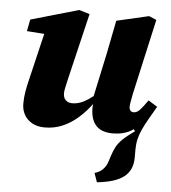

<svg xmlns="http://www.w3.org/2000/svg" viewBox="-53 -562 754 848"><g transform="rotate(5 324.0 -138.5)"><path d="M408 237 394 197Q416 191 430 177Q444 163 451 142L459 117Q467 92 476.5 74.5Q486 57 504 39.5Q522 22 556 -2L537 -29L615 -114L644 -118Q625 -85 610 -59Q595 -33 585 -11Q575 11 570 32.5Q565 54 565 78V114Q565 170 527 199.5Q489 229 408 237ZM157 16Q124 16 101 3Q78 -10 66 -31.5Q54 -53 54 -80Q54 -108 58.5 -134Q63 -160 69 -184L126 -424L165 -392L42 -401L52 -453L264 -514L311 -500L241 -206Q238 -193 235.5 -181.5Q233 -170 231 -160.5Q229 -151 229 -141Q229 -122 240 -111.5Q251 -101 268 -101Q286 -101 303.5 -107Q321 -113 341 -126.5Q361 -140 384 -160L394 -112H366Q337 -72 304.5 -43.5Q272 -15 235.5 0.5Q199 16 157 16ZM458 16Q409 16 384.5 -10.5Q360 -37 360 -88Q360 -97 361.5 -105.5Q363 -114 364 -124H357L402 -334Q409 -372 416.5 -407.5Q424 -443 431 -481L574 -514L607 -500L532 -165Q529 -148 526 -133Q523 -118 523 -108Q523 -97 528 -91Q533 -85 543 -85Q557 -85 570 -99Q583 -113 604 -143L644 -118Q625 -84 599 -53.5Q573 -23 539 -3.5Q505 16 458 16Z"/></g></svg>

Font: Source Serif 4 ExtraBold
Style: Italic
Weight: 800
Italic angle: -12°
Designer: Frank Grießhammer
Foundry: Adobe Systems Incorporated
Version: Version 4.004;hotconv 1.0.116;makeotfexe 2.5.65601